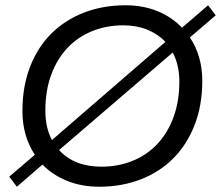

<svg xmlns="http://www.w3.org/2000/svg" viewBox="-20 -698 838 728"><path d="M15 -28 112 -111Q89 -146 77 -187.5Q65 -229 65 -277Q65 -369 93.5 -443.5Q122 -518 174 -570Q226 -622 298 -650Q370 -678 456 -678Q522 -678 576.5 -656Q631 -634 670 -593L769 -678L798 -640L700 -556Q723 -522 735 -480.5Q747 -439 747 -391Q747 -299 718 -224.5Q689 -150 637.5 -98Q586 -46 514 -18Q442 10 356 10Q290 10 235 -12Q180 -34 141 -74L44 10ZM152 -279Q152 -213 177 -167L607 -539Q579 -569 538.5 -585.5Q498 -602 448 -602Q384 -602 329.5 -580Q275 -558 235.5 -516Q196 -474 174 -414Q152 -354 152 -279ZM364 -66Q428 -66 482.5 -88Q537 -110 576.5 -152Q616 -194 638 -254Q660 -314 660 -389Q660 -451 635 -499L204 -129Q262 -66 364 -66Z"/></svg>

Font: Celebes
Style: Italic
Weight: 400
Italic angle: -10°
Designer: Anugrah Pasau
Foundry: Lafontype
Version: Version 1.000; ttfautohint (v1.8.4)